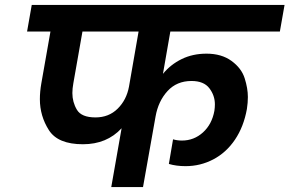

<svg xmlns="http://www.w3.org/2000/svg" viewBox="-20 -760 1176 780"><path d="M672 -632 642 -460Q673 -498 718 -520Q763 -542 819 -542Q880 -542 920.5 -512.5Q961 -483 974 -442Q987 -401 987 -366Q987 -343 983 -317Q970 -245 934.5 -192.5Q899 -140 846.5 -112.5Q794 -85 734 -85Q696 -85 666 -94L683 -194Q700 -189 719 -189Q768 -189 804.5 -222Q841 -255 851 -310Q853 -324 853 -336Q853 -372 830.5 -401.5Q808 -431 758 -431Q698 -431 660.5 -390Q623 -349 612 -287L561 0H432L474 -239Q414 -174 317 -174Q215 -174 178.5 -231.5Q142 -289 142 -357Q142 -388 148 -422L185 -632H90L109 -740H1136L1117 -632ZM543 -632H315L278 -422Q274 -400 274 -382Q274 -345 292.5 -314Q311 -283 368 -283Q422 -283 458 -318.5Q494 -354 504 -408Z"/></svg>

Font: Fz Poppins SemBd
Style: Italic
Weight: 600
Italic angle: -10°
Designer: Ninad Kale (Devanagari), Jonny Pinhorn (Latin)
Foundry: Indian Type Foundry
Version: Vit hóa bi Vntype.Com & FontZin.Com